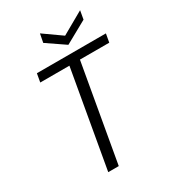

<svg xmlns="http://www.w3.org/2000/svg" viewBox="-212 -998 987 1106"><g transform="rotate(-30 281.5 -444.5)"><path d="M104 -699H563L553 -643H358L245 0H175L288 -643H94ZM501 -889 491 -832 343 -750 223 -832 234 -889 353 -805Z"/></g></svg>

Font: SVN-Poppins Light
Style: Italic
Weight: 300
Italic angle: -10°
Designer: Ninad Kale (Devanagari), Jonny Pinhorn (Latin)
Foundry: Indian Type Foundry
Version: Version 3.002 2017; ttfautohint (v1.8.3)